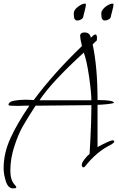

<svg xmlns="http://www.w3.org/2000/svg" viewBox="-21 -853 655 1059"><path d="M609 -72Q609 -66 593 -56Q512 -17 449 64Q445 70 440 70Q430 70 430 56Q430 45 445.5 25Q461 5 473 -4Q475 -33 477.5 -81Q480 -129 481.5 -178Q483 -227 483 -255Q483 -267 483 -273Q177 -270 175 -270Q129 -199 104.5 -156Q80 -113 58 -45.5Q36 22 36 88Q36 140 60 166Q69 175 69 180Q69 186 51 186Q24 186 11.5 147.5Q-1 109 -1 75Q-1 -9 37.5 -92.5Q76 -176 141 -270Q137 -270 131.5 -270Q126 -270 121 -270Q116 -270 109.5 -270Q103 -270 97.5 -269.5Q92 -269 86 -269Q80 -269 74 -269Q52 -269 39 -270Q26 -271 26 -274Q26 -283 34 -289Q42 -295 56.5 -297.5Q71 -300 85.5 -301.5Q100 -303 117 -303Q128 -303 139 -302.5Q150 -302 157.5 -301.5Q165 -301 165 -301Q274 -448 431 -599Q421 -642 421 -654Q421 -674 445 -674Q475 -674 480 -645Q498 -663 504 -663Q514 -663 514 -644Q514 -641 513.5 -636.5Q513 -632 513 -630Q510 -627 502 -620Q494 -613 490 -608Q517 -483 517 -301Q518 -301 520.5 -301Q523 -301 524 -301Q601 -301 608 -287Q606 -282 570.5 -278.5Q535 -275 517 -275V-42Q586 -79 600 -79Q609 -79 609 -72ZM483 -300Q483 -343 470 -432.5Q457 -522 441 -563Q262 -399 197 -300ZM591 -765Q591 -754 580 -747Q569 -740 557 -740Q538 -740 538 -772Q538 -774 538 -776.5Q538 -779 538 -781Q538 -790 545.5 -800Q553 -810 562.5 -817Q572 -824 582 -828.5Q592 -833 599 -833Q604 -833 605 -830Q605 -818 598 -792.5Q591 -767 591 -765ZM439 -765Q439 -754 428 -747Q417 -740 405 -740Q386 -740 386 -772Q386 -776 386 -781Q387 -799 409.5 -816Q432 -833 447 -833Q452 -833 453 -830Q453 -818 446 -792.5Q439 -767 439 -765Z"/></svg>

Font: Bilbo Swash Caps
Style: Regular
Weight: 400
Designer: Robert E. Leuschke
Foundry: Robert E. Leuschke
Version: Version 1.002